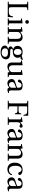

<svg xmlns="http://www.w3.org/2000/svg" viewBox="2728 -3484 997 6494"><g transform="rotate(90 3227.0 -236.5)"><path d="M35 0H554L566 -179H536C516 -48 461 -35 356 -35C306 -35 270 -37 249 -45C228 -54 224 -71 224 -120V-599C224 -655 227 -657 320 -663V-692H35V-663C123 -657 125 -655 125 -599V-93C125 -37 123 -35 35 -29Z M660 -654C660 -618 685 -593 721 -593C757 -593 782 -618 782 -654C782 -690 757 -715 721 -715C685 -715 660 -690 660 -654ZM600 0H844V-29C773 -34 769 -36 769 -87V-496L762 -502L605 -477V-452L643 -447C669 -443 675 -438 675 -402V-87C675 -36 672 -34 600 -29Z M891 0H1135V-29C1064 -34 1060 -36 1060 -87V-321C1060 -346 1062 -360 1070 -376C1091 -415 1136 -448 1189 -448C1257 -448 1294 -410 1294 -323V-87C1294 -36 1291 -34 1219 -29V0H1463V-29C1392 -34 1388 -36 1388 -87V-343C1388 -444 1333 -502 1241 -502C1167 -502 1121 -466 1059 -426L1045 -502L896 -477V-452L934 -447C960 -443 966 -438 966 -402V-87C966 -36 963 -34 891 -29Z M1520 96C1520 197 1620 242 1736 242C1796 242 1859 230 1907 201C1953 173 1986 126 1986 64C1986 -44 1900 -82 1793 -82H1713C1641 -82 1630 -106 1630 -125C1630 -154 1668 -170 1681 -174C1700 -172 1721 -171 1732 -171C1827 -171 1934 -213 1934 -334C1934 -376 1921 -411 1904 -428L1983 -440L2003 -503L1995 -512L1867 -471C1839 -490 1784 -502 1738 -502C1585 -502 1531 -408 1531 -334C1531 -240 1593 -197 1639 -185V-183C1585 -162 1547 -133 1547 -94C1547 -59 1587 -21 1635 -16V-14C1592 0 1520 24 1520 96ZM1615 91C1615 57 1625 32 1646 16C1668 -1 1701 -7 1749 -7C1837 -7 1902 14 1902 89C1902 169 1830 207 1759 207C1674 207 1615 163 1615 91ZM1633 -334C1633 -433 1685 -467 1738 -467C1787 -467 1838 -431 1838 -334C1838 -250 1794 -206 1736 -206C1680 -206 1633 -250 1633 -334Z M2024 -452 2062 -447C2088 -443 2094 -438 2094 -402V-138C2094 -23 2162 12 2236 12C2321 12 2390 -46 2419 -60L2429 0H2589V-29C2520 -34 2514 -36 2514 -87V-496L2507 -502L2350 -477V-452L2388 -447C2414 -443 2420 -438 2420 -402V-177C2420 -149 2417 -127 2412 -117C2389 -71 2341 -42 2289 -42C2231 -42 2188 -78 2188 -156V-496L2181 -502L2024 -477Z M2653 -130C2653 -55 2703 12 2797 12C2855 12 2914 -27 2946 -48C2960 -11 2976 12 3011 12C3048 12 3091 1 3129 -18L3123 -42C3109 -39 3087 -37 3072 -41C3054 -45 3037 -64 3037 -127V-369C3037 -427 3024 -502 2873 -502C2760 -502 2671 -443 2671 -388C2671 -356 2708 -341 2727 -341C2748 -341 2754 -352 2759 -369C2781 -443 2822 -467 2862 -467C2901 -467 2947 -447 2947 -367V-325C2922 -299 2825 -274 2746 -249C2674 -227 2653 -177 2653 -130ZM2754 -144C2754 -191 2776 -215 2832 -236C2872 -251 2925 -270 2947 -284V-143C2947 -62 2885 -41 2846 -41C2784 -41 2754 -85 2754 -144Z M3387 0H3682V-29C3579 -35 3576 -37 3576 -93V-327H3716C3801 -327 3805 -303 3814 -239H3844V-453H3814C3805 -389 3801 -365 3716 -365H3576V-621C3576 -654 3580 -657 3613 -657H3712C3828 -657 3851 -634 3865 -532H3895V-692H3387V-663C3475 -657 3477 -655 3477 -599V-93C3477 -37 3475 -35 3387 -29Z M3944 0H4208V-29C4119 -34 4113 -36 4113 -87V-321C4113 -398 4147 -424 4170 -424C4186 -424 4203 -418 4232 -402C4239 -398 4247 -397 4252 -397C4276 -397 4298 -422 4298 -453C4298 -475 4284 -502 4245 -502C4209 -502 4179 -480 4113 -422L4101 -502L3949 -477V-452L3987 -447C4013 -443 4019 -438 4019 -402V-87C4019 -36 4014 -34 3944 -29Z M4340 -130C4340 -55 4390 12 4484 12C4542 12 4601 -27 4633 -48C4647 -11 4663 12 4698 12C4735 12 4778 1 4816 -18L4810 -42C4796 -39 4774 -37 4759 -41C4741 -45 4724 -64 4724 -127V-369C4724 -427 4711 -502 4560 -502C4447 -502 4358 -443 4358 -388C4358 -356 4395 -341 4414 -341C4435 -341 4441 -352 4446 -369C4468 -443 4509 -467 4549 -467C4588 -467 4634 -447 4634 -367V-325C4609 -299 4512 -274 4433 -249C4361 -227 4340 -177 4340 -130ZM4441 -144C4441 -191 4463 -215 4519 -236C4559 -251 4612 -270 4634 -284V-143C4634 -62 4572 -41 4533 -41C4471 -41 4441 -85 4441 -144Z M4846 0H5090V-29C5019 -34 5015 -36 5015 -87V-321C5015 -346 5017 -360 5025 -376C5046 -415 5091 -448 5144 -448C5212 -448 5249 -410 5249 -323V-87C5249 -36 5246 -34 5174 -29V0H5418V-29C5347 -34 5343 -36 5343 -87V-343C5343 -444 5288 -502 5196 -502C5122 -502 5076 -466 5014 -426L5000 -502L4851 -477V-452L4889 -447C4915 -443 4921 -438 4921 -402V-87C4921 -36 4918 -34 4846 -29Z M5482 -240C5482 -73 5564 12 5714 12C5784 12 5878 -25 5906 -132L5877 -146C5846 -76 5806 -40 5733 -40C5614 -40 5586 -164 5586 -258C5586 -407 5645 -467 5714 -467C5760 -467 5789 -434 5809 -380C5815 -364 5821 -354 5840 -354C5860 -354 5899 -367 5899 -405C5899 -451 5833 -502 5725 -502C5543 -502 5482 -373 5482 -240Z M5978 -130C5978 -55 6028 12 6122 12C6180 12 6239 -27 6271 -48C6285 -11 6301 12 6336 12C6373 12 6416 1 6454 -18L6448 -42C6434 -39 6412 -37 6397 -41C6379 -45 6362 -64 6362 -127V-369C6362 -427 6349 -502 6198 -502C6085 -502 5996 -443 5996 -388C5996 -356 6033 -341 6052 -341C6073 -341 6079 -352 6084 -369C6106 -443 6147 -467 6187 -467C6226 -467 6272 -447 6272 -367V-325C6247 -299 6150 -274 6071 -249C5999 -227 5978 -177 5978 -130ZM6079 -144C6079 -191 6101 -215 6157 -236C6197 -251 6250 -270 6272 -284V-143C6272 -62 6210 -41 6171 -41C6109 -41 6079 -85 6079 -144Z"/></g></svg>

Font: Lingua Franca
Style: Regular
Weight: 400
Version: Version 1.19